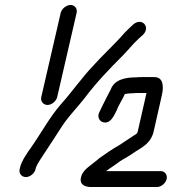

<svg xmlns="http://www.w3.org/2000/svg" viewBox="-20 -721 739 772"><path d="M123 -41 125 -49 133 -65C140 -76 147 -88 156 -101C178 -133 208 -181 231 -216C258 -256 290 -288 319 -325C367 -389 419 -443 473 -497C497 -521 513 -543 537 -565L555 -581C587 -613 550 -653 515 -622L498 -606C486 -595 475 -583 464 -570C429 -532 390 -496 355 -457C311 -411 269 -351 226 -303C181 -252 145 -185 105 -128C89 -106 67 -74 61 -49L59 -41C55 -24 67 -9 84 -9C101 -9 119 -24 123 -41ZM346 31H611C628 31 646 16 650 -1C654 -18 643 -33 626 -33H407C419 -43 435 -52 448 -62C466 -77 487 -86 506 -99L527 -113C558 -132 588 -149 598 -193L631 -339C639 -375 636 -411 601 -411H551C543 -411 535 -411 527 -410C484 -410 441 -401 426 -363C426 -361 424 -359 423 -357C417 -347 411 -332 404 -320C394 -301 388 -287 379 -269C370 -251 380 -234 393 -230C423 -221 437 -253 448 -275C457 -299 472 -320 482 -343C492 -345 502 -346 514 -346C522 -347 529 -347 536 -347H569L534 -193C533 -190 532 -187 530 -184C508 -169 482 -152 459 -137C432 -122 403 -102 378 -84C369 -75 346 -59 337 -51C326 -42 313 -31 307 -13C297 17 316 31 346 31ZM224 -669 146 -331C142 -314 154 -299 171 -299C188 -299 206 -314 210 -331L288 -669C292 -686 281 -701 264 -701C247 -701 228 -686 224 -669Z"/></svg>

Font: Electronic
Style: SeBdIt
Weight: 600
Version: Version 1.011